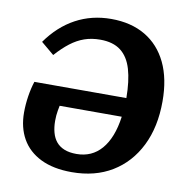

<svg xmlns="http://www.w3.org/2000/svg" viewBox="-81 -793 868 886"><g transform="rotate(10 353.0 -350.0)"><path d="M312 14Q225.5 14 166.5 -15Q107.5 -44 77.7 -96.5Q48 -149 48 -219Q48 -257 54 -295.8Q60 -334.5 70.5 -366.5H501.5Q501 -446.5 485 -501Q469 -555.5 433 -583.2Q397 -611 336.5 -611Q296 -611 262.5 -599.2Q229 -587.5 198 -563.7Q167 -540 134.5 -503.5L73.5 -554.5Q129 -633 204 -673.5Q279 -714 370 -714Q463.5 -714 530.3 -674.5Q597 -635 632.8 -560.5Q668.5 -486 668.5 -380Q668.5 -260 624.5 -171.5Q580.5 -83 500.8 -34.5Q421 14 312 14ZM319.5 -72.5Q355 -72.5 384.3 -85.5Q413.5 -98.5 436 -124.5Q458.5 -150.5 473.5 -188.7Q488.5 -227 495.5 -278H204.5Q202 -266 200 -254.2Q198 -242.5 197 -231.2Q196 -220 196 -206.5Q196 -176 202.8 -151.3Q209.5 -126.5 224 -109Q238.5 -91.5 262 -82Q285.5 -72.5 319.5 -72.5Z"/></g></svg>

Font: Literata
Style: Italic
Weight: 400
Italic angle: -2°
Designer: Latin by Veronika Burian and Jose Scaglione. Greek by Irene Vlachou. Cyrillic by Vera Evstafieva
Foundry: TypeTogether
Version: Version 3.103;gftools[0.9.29]